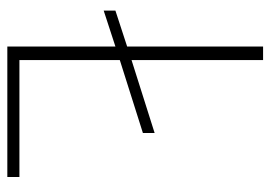

<svg xmlns="http://www.w3.org/2000/svg" viewBox="-127 -611 738 524"><g transform="rotate(90 242.0 -349.0)"><path d="M463 -33H144V-307L343 -370V-402L144 -339V-698H107V-327L9 -295V-263L107 -295V0H463Z"/></g></svg>

Font: IBM Plex Thai ExtraLight
Style: Regular
Weight: 200
Designer: Mike Abbink, Paul van der Laan, Pieter van Rosmalen, Ben Mitchell, Mark Frömberg
Foundry: Bold Monday
Version: Version 1.0